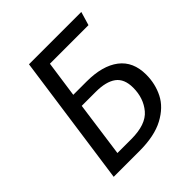

<svg xmlns="http://www.w3.org/2000/svg" viewBox="-188 -817 947 947"><g transform="rotate(-45 285.5 -344.0)"><path d="M535 -243Q535 -179 507.5 -124.5Q480 -70 415 -35Q350 0 244 0H65L162 -688H527L506 -617H237L210 -427H303Q413 -427 474 -380.5Q535 -334 535 -243ZM444 -243Q444 -305 407 -332Q370 -359 299 -359H201L161 -70H258Q360 -70 402 -120Q444 -170 444 -243Z"/></g></svg>

Font: FiraGO Book
Style: Italic
Weight: 350
Italic angle: -8°
Designer: bBox Type GmbH
Foundry: bBox Type GmbH
Version: Version 1.001